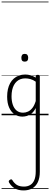

<svg xmlns="http://www.w3.org/2000/svg" viewBox="-20 -1468 638 2445"><path d="M281 957Q212 957 166.5 929.5Q121 902 95 856Q90 846 92 838Q94 830 106 822Q118 814 125.5 816Q133 818 138 827Q163 868 197 888Q231 908 286 908Q332 908 365.5 887.5Q399 867 417 825Q435 783 435 716V-92Q412 -47 382.5 -23.5Q353 0 322.5 8.5Q292 17 265 17Q210 17 166 -12Q122 -41 96.5 -98Q71 -155 71 -238Q71 -288 80.5 -331Q90 -374 109 -408.5Q128 -443 156 -467.5Q184 -492 220.5 -505.5Q257 -519 301 -519Q335 -519 368.5 -509.5Q402 -500 435 -480V-496Q435 -506 441 -510.5Q447 -515 461 -515Q475 -515 481 -510.5Q487 -506 487 -496V719Q487 798 462 851Q437 904 391 930.5Q345 957 281 957ZM274 -33Q306 -33 336.5 -47Q367 -61 392.5 -93Q418 -125 435 -181V-428Q400 -452 367 -461Q334 -470 302 -470Q270 -470 243 -460.5Q216 -451 194.5 -432Q173 -413 158 -385.5Q143 -358 135 -322Q127 -286 127 -242Q127 -180 143.5 -133Q160 -86 192.5 -59.5Q225 -33 274 -33ZM295 -683Q273 -683 262.5 -695Q252 -707 252 -732Q252 -757 262.5 -769.5Q273 -782 295 -782Q317 -782 328 -769.5Q339 -757 339 -732Q339 -707 328 -695Q317 -683 295 -683ZM0 928H598V938H0ZM0 -20H598V0H0ZM0 -505H598V-500H0ZM0 -1448H598V-1438H0Z"/></svg>

Font: Playwrite ID Guides
Style: Regular
Weight: 400
Designer: Veronika Burian, José Scaglione
Foundry: TypeTogether
Version: Version 1.003